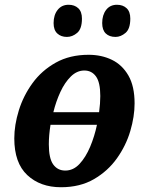

<svg xmlns="http://www.w3.org/2000/svg" viewBox="-20 -776 618 806"><path d="M236 10Q149 10 94.5 -41Q40 -92 40 -195Q40 -251 59 -312.5Q78 -374 116.5 -427Q155 -480 214 -513Q273 -546 352 -546Q406 -546 449.5 -525Q493 -504 519 -459Q545 -414 545 -342Q545 -287 527 -226Q509 -165 471 -111.5Q433 -58 374.5 -24Q316 10 236 10ZM334 -480Q303 -480 277.5 -455Q252 -430 233.5 -390Q215 -350 204 -305H396Q401 -342 401 -373Q401 -430 383 -455Q365 -480 334 -480ZM254 -60Q288 -60 314 -88Q340 -116 358.5 -160Q377 -204 387 -252H192Q185 -208 185 -170Q185 -111 203.5 -85.5Q222 -60 254 -60ZM465 -621Q439 -621 424 -635.5Q409 -650 409 -679Q409 -713 425.5 -734.5Q442 -756 471 -756Q496 -756 511.5 -741.5Q527 -727 527 -698Q527 -655 507 -638Q487 -621 465 -621ZM261 -621Q236 -621 220.5 -635.5Q205 -650 205 -679Q205 -713 222 -734.5Q239 -756 268 -756Q293 -756 308.5 -741.5Q324 -727 324 -698Q324 -655 304 -638Q284 -621 261 -621Z"/></svg>

Font: Noto Serif SemiCondensed
Style: Bold Italic
Weight: 700
Width: 4
Italic angle: -12°
Designer: Monotype Design Team
Foundry: Monotype Imaging Inc.
Version: Version 2.014